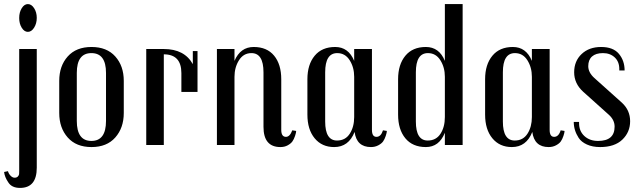

<svg xmlns="http://www.w3.org/2000/svg" viewBox="-20 -710 3145 940"><path d="M116.5 -690Q134 -690 147 -670Q160 -650 160 -622.5Q160 -595 147 -574.5Q134 -554 116.5 -554Q99 -554 86.5 -574Q74 -594 74 -622Q74 -650 86.5 -670Q99 -690 116.5 -690ZM160 111Q160 210 78 210Q37 210 20 182Q3 157 0 132L19 128Q22 140 31.5 150Q41 160 51.5 160Q62 160 67.5 154Q73 148 73.5 142.5Q74 137 74 126V-470H160Z M586 -157Q586 -84 544.5 -37Q503 10 428 10Q353 10 311.5 -37Q270 -84 270 -157V-314Q270 -387 311.5 -433.5Q353 -480 428 -480Q503 -480 544.5 -433.5Q586 -387 586 -314ZM499 -118V-353Q499 -450 427.5 -450Q356 -450 356 -353V-118Q356 -20 427.5 -20Q499 -20 499 -118Z M947 -260H868V-352Q868 -444 782 -444V0H696V-470H782Q883 -470 924 -396V-460H947Z M1380 -40Q1399 -40 1411 -72L1430 -69Q1430 -61 1424.5 -44.5Q1419 -28 1411.5 -17.5Q1404 -7 1388.5 1.5Q1373 10 1353 10Q1270 10 1270 -89V-356Q1270 -450 1211 -450Q1172 -450 1150 -415Q1128 -380 1128 -334V0H1042V-470H1128V-412Q1157 -480 1222 -480Q1287 -480 1322 -437.5Q1357 -395 1357 -322V-74Q1357 -40 1380 -40Z M1855 -72 1874 -69Q1874 -61 1868.5 -44.5Q1863 -28 1855.5 -17.5Q1848 -7 1832 1.5Q1816 10 1796 10Q1726 10 1716 -64Q1687 10 1616 10Q1556 10 1520.5 -33Q1485 -76 1485 -149V-322Q1485 -394 1520.5 -437Q1556 -480 1621 -480Q1686 -480 1714 -412V-470H1801V-74Q1801 -40 1823 -40Q1845 -40 1855 -72ZM1714 -137V-334Q1714 -380 1692 -415Q1670 -450 1631 -450Q1572 -450 1572 -356V-115Q1572 -22 1630 -22Q1671 -22 1692.5 -55.5Q1714 -89 1714 -137Z M2245 0H2158V-60Q2130 10 2065 10Q2000 10 1964.5 -33Q1929 -76 1929 -149V-322Q1929 -394 1964.5 -437Q2000 -480 2065 -480Q2130 -480 2158 -412V-690H2245ZM2158 -137V-334Q2158 -380 2136 -415Q2114 -450 2075 -450Q2016 -450 2016 -356V-115Q2016 -22 2074 -22Q2115 -22 2136.5 -55Q2158 -88 2158 -137Z M2725 -72 2744 -69Q2744 -61 2738.5 -44.5Q2733 -28 2725.5 -17.5Q2718 -7 2702 1.5Q2686 10 2666 10Q2596 10 2586 -64Q2557 10 2486 10Q2426 10 2390.5 -33Q2355 -76 2355 -149V-322Q2355 -394 2390.5 -437Q2426 -480 2491 -480Q2556 -480 2584 -412V-470H2671V-74Q2671 -40 2693 -40Q2715 -40 2725 -72ZM2584 -137V-334Q2584 -380 2562 -415Q2540 -450 2501 -450Q2442 -450 2442 -356V-115Q2442 -22 2500 -22Q2541 -22 2562.5 -55.5Q2584 -89 2584 -137Z M3025 -207Q3065 -170 3065 -116.5Q3065 -63 3027 -26.5Q2989 10 2918 10Q2881 10 2853.5 -2.5Q2826 -15 2813 -35Q2789 -72 2789 -113H2815V-107Q2815 -68 2841 -44Q2867 -20 2908 -20Q2989 -20 2989 -90Q2989 -122 2962 -147L2835 -261Q2791 -301 2791 -356Q2791 -411 2827.5 -445.5Q2864 -480 2923 -480Q2982 -480 3010 -446.5Q3038 -413 3038 -365H3012V-372Q3012 -408 2989.5 -429Q2967 -450 2932 -450Q2897 -450 2878.5 -433.5Q2860 -417 2860 -386Q2860 -355 2890 -328Z"/></svg>

Font: Trochut
Style: Regular
Weight: 400
Designer: Andreu Balius
Foundry: Andreu Balius
Version: Version 1.001